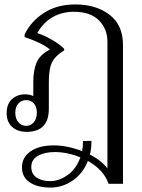

<svg xmlns="http://www.w3.org/2000/svg" viewBox="-20 -584 639 865"><path d="M534 -382V244H469Q448 182 376 141Q354 197 308 229Q262 261 207 261Q149 261 114 237.5Q79 214 79 170Q79 125 117.5 98Q156 71 223 71Q283 71 350 97Q354 77 354 51H392Q392 87 385 112Q438 140 464 175V-396Q464 -454 425.5 -492.5Q387 -531 313 -531Q260 -531 217.5 -507Q175 -483 148 -435Q179 -425 214.5 -404.5Q250 -384 269 -364V-357Q227 -331 213.5 -301.5Q200 -272 200 -214V-94Q200 10 100 10Q59 10 34.5 -12.5Q10 -35 10 -74Q10 -116 34 -137.5Q58 -159 93 -159Q115 -159 130 -151V-215Q130 -266 144.5 -301.5Q159 -337 205 -361Q169 -391 91 -417V-429Q120 -489 179 -526.5Q238 -564 319 -564Q413 -564 473.5 -517.5Q534 -471 534 -382ZM146 -76Q146 -103 132.5 -118Q119 -133 98 -133Q77 -133 63 -118Q49 -103 49 -76Q49 -49 63 -33Q77 -17 98 -17Q118 -17 132 -33Q146 -49 146 -76ZM342 125Q284 101 226 101Q181 101 151 118Q121 135 121 168Q121 200 145 216Q169 232 205 232Q247 232 285.5 204Q324 176 342 125Z"/></svg>

Font: Trirong Light
Style: Regular
Weight: 300
Designer: Katatrad Team
Foundry: CadsonDemak
Version: Version 1.001